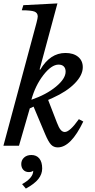

<svg xmlns="http://www.w3.org/2000/svg" viewBox="-21 -850 554 1120"><path d="M356.9 -80.1Q386.2 -80.1 439 -154.8L464.8 -141.1Q392.6 9.8 315.9 9.8Q292 9.8 276.6 -6.6Q261.2 -22.9 242.2 -67.9L174.8 -228L152.8 -217.8L89.8 0H-1L191.9 -716.8Q199.2 -745.1 199.2 -753.9Q199.2 -774.9 179.9 -782.5Q160.6 -790 106 -790L115.2 -819.8L314 -830.1L210 -444.8L213.9 -443.8Q271.5 -541 360.8 -541Q407.2 -541 434.6 -518.6Q461.9 -496.1 461.9 -458Q461.9 -411.6 415.3 -363.8Q368.7 -315.9 286.1 -278.8L259.8 -267.1L311 -134.8Q321.8 -106 332.5 -93Q343.3 -80.1 356.9 -80.1ZM162.1 -268.1Q249 -297.9 305.4 -344.5Q361.8 -391.1 361.8 -432.1Q361.8 -451.7 351.1 -462.4Q340.3 -473.1 320.8 -473.1Q279.3 -473.1 231.9 -411.9Q184.6 -350.6 162.1 -268.1ZM129.9 250 107.9 224.1Q172.9 188 172.9 146Q163.6 153.8 147 153.8Q127.4 153.8 115.2 140.9Q103 127.9 103 106.9Q103 84 119.4 69.1Q135.7 54.2 162.1 54.2Q191.9 54.2 208.5 74.7Q225.1 95.2 225.1 132.8Q225.1 166 202.6 194.3Q180.2 222.7 129.9 250Z"/></svg>

Font: Libre Baskerville
Style: Italic
Weight: 400
Designer: Pablo Impallari, Rodrigo Fuenzalida
Foundry: Pablo Impallari, Rodrigo Fuenzalida
Version: Version 1.000